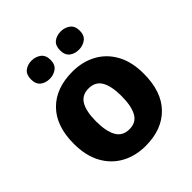

<svg xmlns="http://www.w3.org/2000/svg" viewBox="-208 -897 1046 1046"><g transform="rotate(-45 315.0 -374.5)"><path d="M585 -276Q585 -138 512.5 -64Q440 10 314 10Q236 10 175 -23.5Q114 -57 79.5 -120.5Q45 -184 45 -276Q45 -412 117.5 -485.5Q190 -559 317 -559Q395 -559 455.5 -526Q516 -493 550.5 -430Q585 -367 585 -276ZM217 -276Q217 -200 240 -158.5Q263 -117 316 -117Q368 -117 390.5 -158.5Q413 -200 413 -276Q413 -352 390 -392Q367 -432 315 -432Q263 -432 240 -392Q217 -352 217 -276ZM128 -688Q128 -725 149.5 -742Q171 -759 203 -759Q233 -759 256 -742Q279 -725 279 -688Q279 -652 256 -635Q233 -618 203 -618Q171 -618 149.5 -635Q128 -652 128 -688ZM352 -688Q352 -725 373.5 -742Q395 -759 428 -759Q458 -759 481 -742Q504 -725 504 -688Q504 -652 481 -635Q458 -618 428 -618Q395 -618 373.5 -635Q352 -652 352 -688Z"/></g></svg>

Font: Noto Sans Syriac ExtraBold
Style: Regular
Weight: 800
Designer: Patrick Giasson and the Monotype Design Team
Foundry: Monotype Imaging Inc.
Version: Version 3.000; ttfautohint (v1.8.4.7-5d5b)